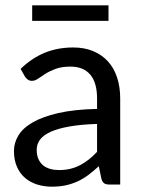

<svg xmlns="http://www.w3.org/2000/svg" viewBox="-20 -694 537 722"><path d="M345 -228V-123C335 -112.3 324.8 -102.8 314.2 -94.5C303.8 -86.2 292.8 -79 281.2 -73C269.8 -67 257.5 -62.4 244.5 -59.2C231.5 -56.1 217.2 -54.5 201.5 -54.5C189.8 -54.5 178.9 -55.9 168.8 -58.8C158.6 -61.6 149.8 -66.1 142.2 -72.2C134.8 -78.4 128.8 -86.3 124.5 -96C120.2 -105.7 118 -117.2 118 -130.5C118 -144.5 122.1 -157.2 130.2 -168.5C138.4 -179.8 151.6 -189.7 169.8 -198C187.9 -206.3 211.4 -213.1 240.2 -218.2C269.1 -223.4 304 -226.7 345 -228ZM57.5 -435 73.5 -406.5C76.5 -401.8 80.2 -397.9 84.5 -394.8C88.8 -391.6 94 -390 100 -390C107.7 -390 115.4 -392.8 123.2 -398.2C131.1 -403.8 140.4 -409.9 151.2 -416.8C162.1 -423.6 174.9 -429.8 189.8 -435.2C204.6 -440.8 223 -443.5 245 -443.5C277.7 -443.5 302.5 -433.4 319.5 -413.2C336.5 -393.1 345 -363.3 345 -324V-284.5C287.3 -283.2 238.7 -277.9 199 -268.8C159.3 -259.6 127.2 -247.8 102.5 -233.5C77.8 -219.2 60 -202.8 49 -184.2C38 -165.8 32.5 -146.5 32.5 -126.5C32.5 -103.5 36.2 -83.6 43.8 -66.8C51.2 -49.9 61.4 -36 74.2 -25C87.1 -14 102.2 -5.8 119.5 -0.2C136.8 5.2 155.3 8 175 8C194.3 8 211.9 6.2 227.8 2.8C243.6 -0.8 258.5 -5.8 272.5 -12.2C286.5 -18.8 299.8 -26.8 312.5 -36.2C325.2 -45.8 338.2 -56.7 351.5 -69L361.5 -21C364.2 -12.7 367.8 -7.1 372.5 -4.2C377.2 -1.4 383.8 0 392.5 0H432V-324C432 -352.3 428.2 -378.3 420.5 -402C412.8 -425.7 401.5 -445.8 386.5 -462.5C371.5 -479.2 353 -492.2 331 -501.5C309 -510.8 283.8 -515.5 255.5 -515.5C216.2 -515.5 180.3 -508.8 148 -495.5C115.7 -482.2 85.5 -462 57.5 -435ZM101 -674V-615.5H388V-674Z"/></svg>

Font: LatoLatin
Style: Regular
Weight: 400
Designer: Lukasz Dziedzic with Adam Twardoch and Botio Nikoltchev
Foundry: tyPoland Lukasz Dziedzic
Version: Version 2.015; 2015-08-06; http://www.latofonts.com/